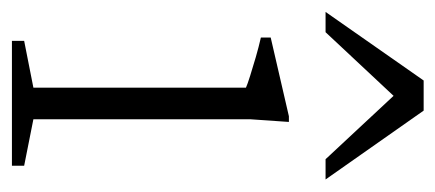

<svg xmlns="http://www.w3.org/2000/svg" viewBox="-237 -506 730 322"><g transform="rotate(90 128.0 -345.0)"><path d="M171.5 -464.5 167 -399.5V-36L245 -20.5V0H35.5V-20.5L114 -36V-392.5Q108.5 -395 94.2 -399.5Q80 -404 62.8 -409Q45.5 -414 30 -417.5V-434L162 -464.5ZM-13 -526 102 -690.5H152.5L268 -526H234L118 -650.5H137.5L21 -526Z"/></g></svg>

Font: Newsreader Light
Style: Regular
Weight: 300
Designer: Hugues Gentile
Foundry: Production Type
Version: Version 1.003